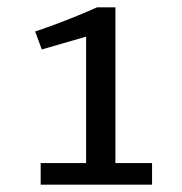

<svg xmlns="http://www.w3.org/2000/svg" viewBox="-20 -938 497 524"><path d="M395 -434H91V-493H215V-838Q195 -832 154.5 -820.5Q114 -809 94 -803Q92 -809 76 -852Q162 -881 245 -918H295V-493H395Z"/></svg>

Font: Rosario
Style: Regular
Weight: 400
Designer: Hector Gatti
Foundry: Omnibus-Type
Version: Version 1.004